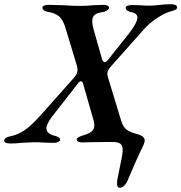

<svg xmlns="http://www.w3.org/2000/svg" viewBox="-67 -677 863 914"><path d="M490 196Q490 190 492 176Q499 139 502 126L507 101Q517 58 517 35Q517 16 506 7.5Q495 -1 472 -1H440L361 0Q346 1 323 1Q313 1 305.5 -2.5Q298 -6 298 -12Q298 -19 308 -24.5Q318 -30 330 -33Q358 -41 370 -52Q382 -63 382 -81Q382 -90 379 -102L329 -277Q326 -290 318 -290Q311 -290 305 -281L181 -122Q154 -86 154 -66Q154 -41 192 -31Q205 -28 212 -23.5Q219 -19 219 -11Q219 -5 210 -1Q201 3 189 3L147 2Q115 0 96 0Q82 0 63.5 1.5Q45 3 36 3Q9 6 -18 6Q-47 6 -47 -8Q-47 -16 -37.5 -21.5Q-28 -27 -14 -29Q18 -36 49 -56.5Q80 -77 125 -127L280 -301Q291 -313 296.5 -323Q302 -333 302 -345Q302 -356 298 -368L245 -543Q233 -584 213 -600Q193 -616 162 -620Q150 -622 142.5 -627.5Q135 -633 135 -641Q135 -647 143.5 -650.5Q152 -654 163 -654Q187 -654 237 -652Q273 -649 313 -649Q347 -649 376 -652Q412 -654 426 -654Q437 -654 444.5 -650.5Q452 -647 452 -640Q452 -633 442.5 -627Q433 -621 420 -619Q395 -616 383.5 -606Q372 -596 372 -576Q372 -562 378 -539L419 -395Q424 -381 431 -381Q438 -381 447 -392L541 -510Q587 -568 587 -593Q587 -614 558 -619Q548 -621 539.5 -626.5Q531 -632 531 -640Q531 -646 539.5 -649.5Q548 -653 560 -653L599 -652Q627 -650 643 -650Q663 -650 697 -654Q706 -655 718 -656Q730 -657 747 -657Q759 -657 767.5 -653.5Q776 -650 776 -642Q776 -635 768.5 -631Q761 -627 743 -622Q718 -615 683 -592.5Q648 -570 623 -543L463 -363Q453 -352 448.5 -343.5Q444 -335 444 -326Q444 -318 447 -309L509 -105Q518 -74 534.5 -60.5Q551 -47 589 -38Q622 -28 622 -8Q622 0 615 16Q581 85 541 181Q535 196 524.5 206.5Q514 217 504 217Q490 217 490 196Z"/></svg>

Font: EB Garamond SemiBold
Style: Italic
Weight: 600
Italic angle: -17.2°
Designer: Georg Duffner and Octavio Pardo
Foundry: Georg Duffner
Version: Version 1.000